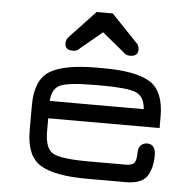

<svg xmlns="http://www.w3.org/2000/svg" viewBox="-50 -724 787 775"><g transform="rotate(5 344.0 -337.0)"><path d="M604.5 -276.4V-229.5H153.3V-176.8Q153.3 -106.4 187 -88.4Q220.7 -70.3 330.1 -70.3H480.5Q506.8 -70.3 515.6 -81.1Q524.4 -91.8 524.4 -121.1Q524.4 -143.6 535.2 -153.3Q545.9 -163.1 559.6 -163.1Q594.7 -163.1 594.7 -118.2Q594.7 -64.5 572.8 -32.2Q550.8 0 487.3 0H330.1Q198.2 0 140.6 -35.6Q83 -71.3 83 -173.8V-276.4Q83 -378.9 140.6 -414.6Q198.2 -450.2 330.1 -450.2H358.4Q489.3 -450.2 546.9 -414.6Q604.5 -378.9 604.5 -276.4ZM358.4 -379.9H330.1Q224.6 -379.9 190.4 -365.2Q156.2 -350.6 153.3 -299.8H534.2Q530.3 -351.6 495.1 -365.7Q460 -379.9 358.4 -379.9ZM204.1 -560.5 310.5 -673.8H376L484.4 -560.5Q492.2 -550.8 492.2 -537.1Q492.2 -509.8 460 -509.8Q453.1 -509.8 447.3 -511.7Q441.4 -513.7 439 -515.6Q436.5 -517.6 431.6 -522.5L425.8 -527.3L343.8 -594.7L262.7 -527.3Q260.7 -526.4 256.8 -522.5Q252.9 -518.6 250 -516.1Q247.1 -513.7 241.2 -511.7Q235.4 -509.8 228.5 -509.8Q196.3 -509.8 196.3 -537.1Q196.3 -550.8 204.1 -560.5Z"/></g></svg>

Font: Jura
Style: DemiBold
Weight: 600
Version: Version 2.4